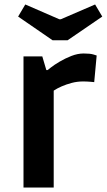

<svg xmlns="http://www.w3.org/2000/svg" viewBox="-20 -838 477 858"><path d="M85 0V-586H169L187 -525H193Q193 -525 207.5 -536.5Q222 -548 246.5 -562.5Q271 -577 299 -588Q327 -599 354 -599Q383 -599 397.5 -594.5Q412 -590 412 -590L401 -471Q401 -471 385 -472.5Q369 -474 351 -474Q325 -474 300.5 -467.5Q276 -461 255.5 -452Q235 -443 220 -433V0ZM215 -658 61 -764 93 -818 245 -752H252L405 -818L437 -764L282 -658Z"/></svg>

Font: Ruda ExtraBold
Style: Regular
Weight: 800
Designer: Mariela Monsalve and Angelina Sanchez
Foundry: Mariela Monsalve and Angelina Sanchez
Version: Version 2.000